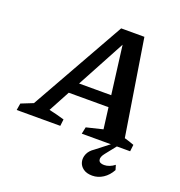

<svg xmlns="http://www.w3.org/2000/svg" viewBox="-189 -793 1064 1134"><g transform="rotate(20 343.5 -226.0)"><path d="M621 -62Q637 -58 652.5 -52.5Q668 -47 682 -42L677 0H373L382 -43L485 -68L414 -623L443 -619L146 -67Q170 -62 194.5 -55.5Q219 -49 243 -42L238 0H-36L-29 -43L46 -73L379 -664H525ZM164 -201 198 -273H535L543 -201ZM515 212Q480 212 458.5 196.5Q437 181 431 157Q425 133 435.5 107.5Q446 82 475 63L579 -18H608L542 65Q520 92 525 110.5Q530 129 560 129Q576 129 593 122.5Q610 116 625 104L634 134Q614 171 582.5 191.5Q551 212 515 212Z"/></g></svg>

Font: Piazzolla Thin
Style: Bold Italic
Weight: 700
Italic angle: -11.3°
Version: Version 2.005